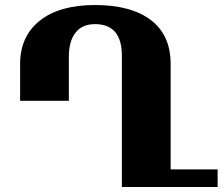

<svg xmlns="http://www.w3.org/2000/svg" viewBox="-20 -744 891 764"><path d="M846 -70V0H639H465V-522Q465 -648 358 -648Q307 -648 280.5 -614Q254 -580 254 -519V-343H60V-489Q60 -599 138 -661.5Q216 -724 358 -724Q502 -724 580.5 -664Q659 -604 659 -490V-70Z"/></svg>

Font: Noto Serif Armenian Black
Style: Regular
Weight: 900
Designer: Monotype Design team
Foundry: Monotype Imaging Inc.
Version: Version 1.000